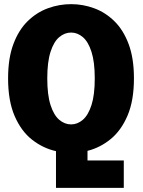

<svg xmlns="http://www.w3.org/2000/svg" viewBox="-20 -726 690 926"><path d="M250 180V3Q187.5 -11 135 -52Q82.5 -93 50.8 -166Q19 -239 19 -348Q19 -445 44.5 -513.2Q70 -581.5 113.5 -624Q157 -666.5 211.2 -686.2Q265.5 -706 323 -706Q380 -706 434 -686.2Q488 -666.5 531.5 -624Q575 -581.5 600.5 -513.2Q626 -445 626 -348Q626 -241 595.2 -168.8Q564.5 -96.5 513.5 -55Q462.5 -13.5 402 1.5V48H577V180ZM323 -126Q353.5 -126 379.5 -148.2Q405.5 -170.5 421.2 -219.2Q437 -268 437 -348Q437 -427.5 421.2 -476.2Q405.5 -525 379.5 -547Q353.5 -569 323 -569Q292 -569 265.8 -547Q239.5 -525 223.8 -476.2Q208 -427.5 208 -348Q208 -268 223.8 -219.2Q239.5 -170.5 265.8 -148.2Q292 -126 323 -126Z"/></svg>

Font: Trispace ExtraBold
Style: Regular
Weight: 800
Designer: Tyler Finck
Foundry: Etcetera Type Company
Version: Version 1.210; ttfautohint (v1.8.3)